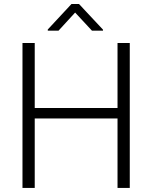

<svg xmlns="http://www.w3.org/2000/svg" viewBox="-20 -922 748 942"><path d="M150.4 -710.9V-392.1H556.6V-710.9H616.7V0H556.6V-340.8H150.4V0H90.3V-710.9ZM367.7 -902.3 485.4 -776.4V-771.5H431.2L348.6 -860.4L267.1 -771.5H214.4V-777.3L330.6 -902.3Z"/></svg>

Font: Vazirmatn RD FD ExtraLight
Style: Regular
Weight: 200
Designer: Saber Rastikerdar
Foundry: Saber Rastikerdar
Version: Version 33.003